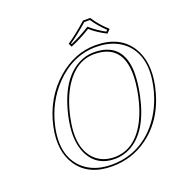

<svg xmlns="http://www.w3.org/2000/svg" viewBox="-144 -936 1016 1072"><g transform="rotate(-20 364.0 -400.5)"><path d="M508.8 -811Q539.6 -761.7 589.8 -716.8L569.3 -695.8Q513.2 -724.6 476.6 -757.8Q418.5 -721.2 356.4 -695.8L346.7 -716.8Q397.5 -750 465.8 -811ZM718.8 -329.1Q681.2 -152.8 556.6 -60.1Q461.9 9.8 341.8 9.8Q203.1 9.8 138.7 -84.5Q79.1 -172.9 107.9 -310.1Q141.6 -468.3 255.4 -567.9Q358.9 -657.7 482.9 -658.2Q627 -658.2 690.9 -557.6Q747.6 -467.3 718.8 -329.1ZM460.4 -613.8Q354 -613.8 282.7 -504.4Q237.3 -433.6 214.4 -327.1Q177.7 -154.8 257.3 -77.1Q302.2 -34.7 371.1 -34.2Q495.1 -34.2 565.9 -173.8Q595.2 -232.4 611.8 -310.1Q674.8 -612.8 460.4 -613.8ZM503.4 -800.8H469.7Q405.8 -744.6 359.4 -713.4L361.3 -709Q418 -733.4 471.2 -766.6L477.5 -770.5L483.4 -765.6Q518.6 -734.4 567.4 -708.5L575.2 -716.3Q531.2 -757.8 503.4 -800.8ZM709 -331.1Q744.1 -495.6 658.2 -583.5Q614.3 -627 547.4 -641.6Q516.6 -647.9 482.9 -647.9Q345.2 -647.9 237.8 -537.1Q147 -442.4 117.7 -308.1Q83 -145.5 171.9 -60.5Q214.8 -20 278.8 -6.3Q309.1 0 341.8 0Q503.9 0 610.4 -124Q682.6 -209.5 709 -331.1ZM460.4 -624Q621.6 -624 635.7 -464.4Q637.2 -449.2 636.7 -433.6Q636.2 -377.9 621.6 -308.1Q579.1 -107.4 462.4 -46.4Q419.4 -24.4 371.1 -23.9Q266.6 -23.4 220.2 -110.4Q193.8 -161.1 193.4 -231.4Q193.8 -277.3 204.6 -329.1Q249 -538.1 371.1 -601.6Q414.1 -624 460.4 -624Z"/></g></svg>

Font: Linux Biolinum Outline O
Style: Italic
Weight: 400
Italic angle: -12°
Designer: Philipp H. Poll
Foundry: Philipp H. Poll
Version: Version 0.6.2